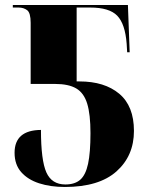

<svg xmlns="http://www.w3.org/2000/svg" viewBox="-20 -734 592 764"><path d="M238 10Q181 10 136 -4.5Q91 -19 64.5 -49Q38 -79 38 -126Q38 -216 143 -217Q143 -96 164.5 -48Q186 0 240 0Q278 0 299.5 -19Q321 -38 330.5 -82.5Q340 -127 340 -204Q340 -279 327 -321.5Q314 -364 283.5 -382Q253 -400 199 -400H102V-643Q102 -683 88 -693.5Q74 -704 54 -704H31V-714H489L496 -526H486L484 -560Q478 -639 446.5 -671.5Q415 -704 339 -704H285V-410H296Q396 -410 454.5 -361Q513 -312 513 -213Q513 -114 443.5 -52Q374 10 238 10Z"/></svg>

Font: Noto Serif Display SemiCondensed Black
Style: Regular
Weight: 900
Width: 4
Designer: Monotype Design Team
Foundry: Monotype Imaging Inc.
Version: Version 2.009